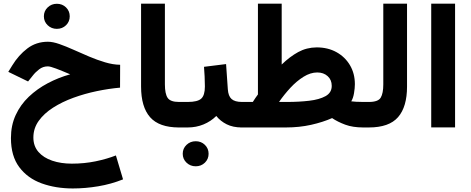

<svg xmlns="http://www.w3.org/2000/svg" viewBox="-20 -705 2603 1062"><path d="M222.7 -614.7Q222.7 -644 243.7 -664.1Q264.6 -684.1 294.4 -684.1Q324.7 -684.1 345.2 -664.1Q365.7 -644 365.7 -614.7Q365.7 -585.4 345.2 -565.4Q324.7 -545.4 294.4 -545.4Q264.6 -545.4 243.7 -565.4Q222.7 -585.4 222.7 -614.7ZM644.5 -346.7 644 -220.2Q582 -214.8 515.4 -200.9Q448.7 -187 386.2 -164.3Q323.7 -141.6 273.7 -109.6Q223.6 -77.6 194.1 -36.4Q164.6 4.9 164.6 55.7Q164.6 103 192.6 135.3Q220.7 167.5 268.8 183.8Q316.9 200.2 377.4 200.2Q446.3 200.2 508.8 187.3Q571.3 174.3 621.1 154.8L660.6 287.1Q594.7 313.5 523.4 325.4Q452.1 337.4 382.8 337.4Q288.1 337.4 210.4 309.3Q132.8 281.2 86.7 219.7Q40.5 158.2 40.5 58.6Q40.5 -11.7 66.9 -68.8Q93.3 -126 139.2 -169.7Q185.1 -213.4 244.1 -244.6Q303.2 -275.9 368.2 -293.9Q322.3 -313.5 290 -325.7Q257.8 -337.9 244.6 -337.9Q217.8 -337.9 196.5 -321.5Q175.3 -305.2 161.1 -286.6L135.3 -254.4L25.9 -307.6L47.9 -343.3Q82.5 -399.9 131.3 -437Q180.2 -474.1 245.1 -474.1Q272 -474.1 308.3 -461.4Q344.7 -448.7 386.5 -429.9Q428.2 -411.1 472.7 -392.3Q517.1 -373.5 561 -360.4Q605 -347.2 644.5 -346.7Z M760.3 -684.6H892.1V-238.3Q892.1 -186.5 907.2 -163.8Q922.4 -141.1 969.7 -141.1H981.9V0H969.7Q860.4 0 810.3 -56.6Q760.3 -113.3 760.3 -226.6Z M961.9 -141.1H1019Q1072.8 -141.1 1093 -159.4Q1113.3 -177.7 1113.3 -226.6Q1113.3 -255.4 1111.8 -282.5Q1110.4 -309.6 1108.4 -335.4L1230.5 -350.6L1240.2 -210.9Q1242.7 -173.8 1260.7 -157.5Q1278.8 -141.1 1318.4 -141.1H1328.6V0H1317.4Q1268.6 0 1233.6 -17.6Q1198.7 -35.2 1176.3 -63.5Q1146.5 -33.7 1105.7 -16.8Q1064.9 0 1019 0H961.9ZM990.7 145.5Q990.7 116.2 1011.7 96.2Q1032.7 76.2 1062.5 76.2Q1092.8 76.2 1113.3 96.2Q1133.8 116.2 1133.8 145.5Q1133.8 174.8 1113.3 194.8Q1092.8 214.8 1062.5 214.8Q1032.7 214.8 1011.7 194.8Q990.7 174.8 990.7 145.5Z M1731.4 -442.9Q1793.5 -442.9 1841.1 -416.5Q1888.7 -390.1 1915.8 -344.2Q1942.9 -298.3 1942.9 -239.3Q1942.9 -217.8 1938.2 -189.9Q1933.6 -162.1 1922.9 -144.5Q1934.1 -143.1 1950.2 -142.1Q1966.3 -141.1 1988.8 -141.1H2003.4V0H1989.3Q1931.2 0 1889.6 -15.4Q1848.1 -30.8 1816.9 -51.8Q1766.1 -29.3 1700.9 -14.6Q1635.7 0 1562 0H1309.1V-141.1H1378.4Q1385.3 -152.3 1392.3 -162.4Q1399.4 -172.4 1406.7 -182.6V-684.6H1538.1V-348.1Q1583 -391.6 1629.4 -417Q1675.8 -442.4 1731.4 -442.9ZM1734.9 -304.2Q1697.3 -304.2 1659.2 -280.5Q1621.1 -256.8 1586.4 -219.5Q1551.8 -182.1 1523.4 -141.1H1567.9Q1633.8 -141.1 1690.2 -147.7Q1746.6 -154.3 1780.8 -173.3Q1814.9 -192.4 1814.9 -230Q1814.9 -263.7 1792.2 -283.9Q1769.5 -304.2 1734.9 -304.2Z M1983.9 -141.1H2021Q2071.8 -141.1 2085.9 -165Q2100.1 -189 2100.1 -237.8V-684.6H2231.4V-226.1Q2231.4 -114.3 2181.9 -57.1Q2132.3 0 2020.5 0H1983.9Z M2497.1 -684.6V-0.5H2365.2V-684.6Z"/></svg>

Font: Vazirmatn RD FD ExtraBold
Style: Regular
Weight: 800
Designer: Saber Rastikerdar
Foundry: Saber Rastikerdar
Version: Version 33.003